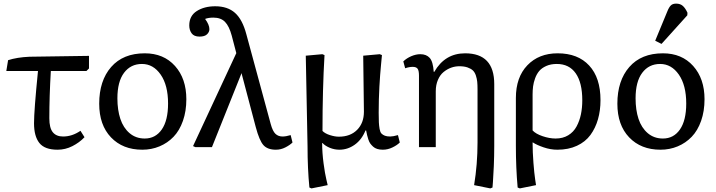

<svg xmlns="http://www.w3.org/2000/svg" viewBox="-20 -817 3978 1066"><path d="M299.8 14.2Q228 14.2 198.5 -23.2Q168.9 -60.5 168.9 -132.8Q168.9 -203.1 190.9 -422.9H15.1L24.9 -482.9Q74.7 -499 144 -502L474.1 -506.8V-437L460 -422.9H262.2Q253.9 -281.7 253.9 -160.2Q253.9 -106.4 273.2 -82.8Q292.5 -59.1 330.1 -59.1Q380.4 -59.1 426.8 -90.8L449.2 -55.2Q420.9 -25.4 381.8 -5.6Q342.8 14.2 299.8 14.2Z M770 14.2Q661.6 14.2 596.2 -54.4Q530.8 -123 530.8 -241.2Q530.8 -369.1 597.2 -445.1Q663.6 -521 783.7 -521Q888.7 -521 951.7 -450.7Q1014.6 -380.4 1014.6 -266.1Q1014.6 -199.7 995.6 -145.8Q976.6 -91.8 943.4 -57.4Q910.2 -22.9 865.7 -4.4Q821.3 14.2 770 14.2ZM783.7 -47.9Q843.3 -47.9 878.2 -98.1Q913.1 -148.4 913.1 -242.2Q913.1 -343.8 872.1 -402.8Q831.1 -461.9 768.1 -461.9Q705.6 -461.9 668.7 -412.8Q631.8 -363.8 631.8 -271Q631.8 -206.5 648.2 -157Q664.6 -107.4 699.5 -77.6Q734.4 -47.9 783.7 -47.9Z M1511.7 14.2Q1465.3 14.2 1442.6 -11.2Q1419.9 -36.6 1399.9 -111.8L1320.8 -411.1L1317.9 -402.8L1156.7 0H1064.9L1051.8 -5.9L1292 -522L1266.6 -619.1Q1252.4 -671.9 1229.2 -695.6Q1206.1 -719.2 1164.6 -719.2Q1137.2 -719.2 1118.7 -711.9Q1142.6 -679.7 1142.6 -654.8Q1142.6 -639.2 1129.4 -626.5Q1116.2 -613.8 1087.9 -613.8Q1057.1 -613.8 1043.9 -632.1Q1030.8 -650.4 1030.8 -675.8Q1030.8 -729 1072.5 -755.6Q1114.3 -782.2 1174.8 -782.2Q1243.7 -782.2 1284.9 -745.4Q1326.2 -708.5 1347.7 -627L1482.9 -128.9Q1493.7 -88.9 1509.3 -74Q1524.9 -59.1 1548.8 -59.1Q1567.4 -59.1 1593.8 -66.9L1604 -25.9Q1589.8 -11.7 1564.7 1.2Q1539.6 14.2 1511.7 14.2Z M1709.5 229 1697.8 224.1Q1687.5 118.2 1687.5 -3.9L1677.7 -507.8L1769.5 -516.1L1781.7 -511.2Q1770.5 -320.3 1770.5 -89.8Q1785.2 -75.2 1812.3 -66.7Q1839.4 -58.1 1861.3 -58.1Q1925.3 -58.1 1962.9 -96.2Q2000.5 -134.3 2000.5 -196.8L1996.6 -507.8L2088.4 -516.1L2100.6 -511.2Q2100.6 -509.3 2095.5 -457.3Q2090.3 -405.3 2086.4 -335.7Q2082.5 -266.1 2082.5 -190.9Q2082.5 -156.2 2083.5 -137.5Q2084.5 -118.7 2087.6 -100.8Q2090.8 -83 2098.1 -75.4Q2105.5 -67.9 2116.9 -63.5Q2128.4 -59.1 2146.5 -59.1Q2162.1 -59.1 2189.5 -66.9L2199.7 -25.9Q2184.6 -10.7 2158.7 1.7Q2132.8 14.2 2105.5 14.2Q2087.9 14.2 2074.5 10Q2061 5.9 2051.5 -2.9Q2042 -11.7 2035.9 -20Q2029.8 -28.3 2024.9 -43.2Q2020 -58.1 2018.1 -67.1Q2016.1 -76.2 2012.7 -92.8H2009.3Q1988.3 -41 1949.2 -13.4Q1910.2 14.2 1864.7 14.2Q1836.9 14.2 1811.3 3.7Q1785.6 -6.8 1770.5 -22.9H1768.6Q1768.6 30.8 1776.4 89.4Q1784.2 147.9 1792 179.7L1799.3 210.9Z M2702.1 229 2612.3 210.9Q2631.3 95.2 2631.3 -25.9V-320.8Q2631.3 -346.2 2629.6 -363Q2627.9 -379.9 2622.1 -397.7Q2616.2 -415.5 2605.5 -425.8Q2594.7 -436 2575.9 -442.6Q2557.1 -449.2 2530.3 -449.2Q2506.8 -449.2 2484.6 -441.2Q2462.4 -433.1 2442.9 -417.2Q2423.3 -401.4 2411.4 -373.5Q2399.4 -345.7 2399.4 -310.1V0H2306.2V-397Q2306.2 -424.8 2298.6 -435.3Q2291 -445.8 2271.5 -445.8Q2252 -445.8 2229.5 -438L2219.2 -476.1Q2237.8 -494.1 2263.7 -505.1Q2289.6 -516.1 2313.5 -516.1Q2347.2 -516.1 2365.7 -495.6Q2384.3 -475.1 2388.2 -418H2391.1Q2450.2 -521 2562.5 -521Q2724.1 -521 2724.1 -350.1V-6.8Q2724.1 47.4 2721.7 105.2Q2719.2 163.1 2716.8 193.4L2714.4 224.1Z M2866.2 229 2854 224.1Q2844.2 115.2 2844.2 -6.8V-272.9Q2844.2 -388.2 2908 -454.6Q2971.7 -521 3076.2 -521Q3188.5 -521 3251.2 -453.1Q3314 -385.3 3314 -261.2Q3314 -203.6 3300 -154.8Q3286.1 -106 3258.1 -67.6Q3230 -29.3 3183.1 -7.6Q3136.2 14.2 3074.2 14.2Q3036.6 14.2 2998 1Q2959.5 -12.2 2939 -25.9H2937Q2937 27.8 2941.7 87.2Q2946.3 146.5 2951.2 178.7L2956.1 210.9ZM3064.9 -47.9Q3105 -47.9 3134.8 -65.9Q3164.6 -84 3181.2 -115Q3197.8 -146 3205.3 -182.1Q3212.9 -218.3 3212.9 -259.8Q3212.9 -357.9 3176.5 -409.9Q3140.1 -461.9 3071.3 -461.9Q3038.1 -461.9 3012.9 -450.7Q2987.8 -439.5 2973.6 -422.6Q2959.5 -405.8 2950.9 -382.1Q2942.4 -358.4 2939.7 -337.2Q2937 -315.9 2937 -292V-92.8Q2954.6 -73.7 2992.7 -60.8Q3030.8 -47.9 3064.9 -47.9Z M3652.8 -573.2 3617.7 -590.8 3685.1 -753.9Q3694.3 -776.9 3704.6 -786.9Q3714.8 -796.9 3733.9 -796.9Q3757.3 -796.9 3771.5 -783.9Q3785.6 -771 3796.9 -746.1L3795.9 -731.9ZM3647 14.2Q3538.6 14.2 3473.1 -54.4Q3407.7 -123 3407.7 -241.2Q3407.7 -369.1 3474.1 -445.1Q3540.5 -521 3660.6 -521Q3765.6 -521 3828.6 -450.7Q3891.6 -380.4 3891.6 -266.1Q3891.6 -199.7 3872.6 -145.8Q3853.5 -91.8 3820.3 -57.4Q3787.1 -22.9 3742.7 -4.4Q3698.2 14.2 3647 14.2ZM3660.6 -47.9Q3720.2 -47.9 3755.1 -98.1Q3790 -148.4 3790 -242.2Q3790 -343.8 3749 -402.8Q3708 -461.9 3645 -461.9Q3582.5 -461.9 3545.7 -412.8Q3508.8 -363.8 3508.8 -271Q3508.8 -206.5 3525.1 -157Q3541.5 -107.4 3576.4 -77.6Q3611.3 -47.9 3660.6 -47.9Z"/></svg>

Font: Literata Book
Style: Regular
Weight: 400
Designer: Latin by Veronika Burian and Jose Scaglione. Greek by Irene Vlachou. Cyrillic by Vera Evstafieva
Foundry: TypeTogether
Version: Version 2.003;PS 002.003;hotconv 1.0.88;makeotf.lib2.5.64775